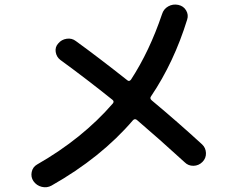

<svg xmlns="http://www.w3.org/2000/svg" viewBox="-20 -776 1040 828"><path d="M202.1 24.4Q182.6 35.2 160.2 29.8Q137.7 24.4 124 4.9Q112.3 -12.7 116.7 -34.2Q121.1 -55.7 139.6 -66.4Q335.9 -178.7 466.8 -330.1Q473.6 -338.9 464.8 -345.7Q351.6 -436.5 240.2 -517.6Q223.6 -530.3 220.2 -551.8Q216.8 -573.2 231.4 -588.9Q245.1 -605.5 267.6 -608.9Q290 -612.3 307.6 -598.6Q403.3 -529.3 529.3 -429.7Q537.1 -422.9 544.9 -432.6Q625 -555.7 678.7 -714.8Q685.5 -737.3 705.6 -748.5Q725.6 -759.8 749 -754.9Q771.5 -750 782.7 -731Q793.9 -711.9 787.1 -691.4Q730.5 -507.8 631.8 -361.3Q624 -351.6 634.8 -342.8Q746.1 -250 851.6 -153.3Q867.2 -138.7 868.2 -116.2Q869.1 -93.8 853 -77.6Q836.9 -61.5 814.5 -61Q792 -60.5 776.4 -76.2Q663.1 -179.7 570.3 -258.8Q561.5 -265.6 553.7 -257.8Q416 -96.7 202.1 24.4Z"/></svg>

Font: Rounded-X Mgen+ 1mn medium
Style: Regular
Weight: 500
Designer: [Source Han Sans]
Ryoko NISHIZUKA  (kana & ideographs); Paul D. Hunt (Latin, Greek & Cyrillic); Wenlong ZHANG  (bopomofo
Version: Version 1.059.20150602